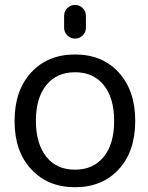

<svg xmlns="http://www.w3.org/2000/svg" viewBox="-20 -782 610 791"><path d="M171.9 -134.8Q213.9 -83 289.1 -83Q364.3 -83 407.2 -135.7Q450.2 -188.5 450.2 -283.7Q450.2 -378.9 407.2 -431.6Q364.3 -484.4 289.1 -484.4Q213.9 -484.4 170.9 -431.6Q127.9 -378.9 127.9 -284.2Q127.9 -189.5 171.9 -134.8ZM108.4 -85Q40 -158.2 40 -283.7Q40 -409.2 108.4 -483.4Q176.8 -557.6 289.1 -557.6Q401.4 -557.6 469.2 -483.4Q537.1 -409.2 537.1 -283.7Q537.1 -158.2 469.2 -84.5Q401.4 -10.7 289.1 -10.7Q176.8 -10.7 108.4 -85ZM244.1 -668V-716.8Q244.1 -735.4 257.3 -748.5Q270.5 -761.7 289.1 -761.7Q307.6 -761.7 320.8 -748.5Q334 -735.4 334 -716.8V-668Q334 -649.4 320.8 -636.2Q307.6 -623 289.1 -623Q270.5 -623 257.3 -636.2Q244.1 -649.4 244.1 -668Z"/></svg>

Font: Gen Jyuu Gothic P Regular
Style: Regular
Weight: 400
Designer: [Source Han Sans]
Ryoko NISHIZUKA  (kana & ideographs); Paul D. Hunt (Latin, Greek & Cyrillic); Wenlong ZHANG  (bopomofo
Version: Version 1.002.20150607